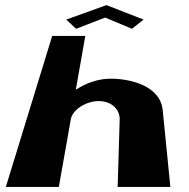

<svg xmlns="http://www.w3.org/2000/svg" viewBox="-20 -734 741 754"><path d="M240 -657 279 -621 393 -665 498 -621 544 -657 398 -714ZM3 0H211L258 -265C264 -303 318 -337 367 -337C420 -337 451 -303 450 -265L442 0H649L619 -301C610 -396 495 -425 414 -425C366 -425 319 -408 280 -383H278L315 -593H185Z"/></svg>

Font: Hussar Milosc
Style: Bold
Weight: 700
Foundry: Cannot Into Space Fonts
Version: Version 1.02